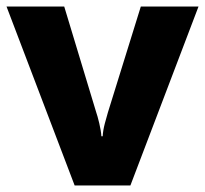

<svg xmlns="http://www.w3.org/2000/svg" viewBox="-20 -569 629 589"><path d="M209 0 0 -549H177L275 -225Q279 -214 284.5 -191Q290 -168 291 -151H295Q296 -169 301.5 -190Q307 -211 311 -224L412 -549H589L380 0Z"/></svg>

Font: Noto Sans Cherokee ExtraBold
Style: Regular
Weight: 800
Designer: Monotype Design Team
Foundry: Monotype Imaging Inc.
Version: Version 2.001; ttfautohint (v1.8.4.7-5d5b)